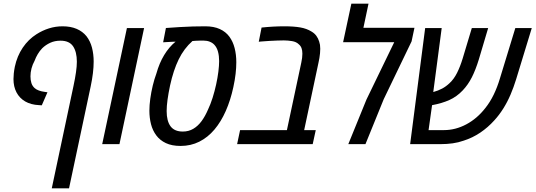

<svg xmlns="http://www.w3.org/2000/svg" viewBox="-20 -783 2909 1043"><path d="M261.2 240.2 379.4 -316.9Q388.2 -357.9 392.8 -390.6Q397.5 -423.3 397.5 -447.8Q397.5 -501 377 -531.5Q356.4 -562 308.6 -562Q277.3 -562 252.7 -550.5Q228 -539.1 209.5 -521Q195.3 -506.3 185.1 -489Q174.8 -471.7 168 -453.1Q156.7 -432.6 151.1 -411.1Q145.5 -389.6 145.5 -368.2Q145.5 -348.1 150.6 -331.8Q155.8 -315.4 168.5 -304.2Q177.2 -296.4 191.2 -291.3Q205.1 -286.1 224.1 -283.7L237.8 -281.7L207 -210.9L191.9 -211.9Q147.9 -213.9 116.9 -231.9Q85.9 -250 69.6 -281.2Q53.2 -312.5 53.2 -353.5Q53.2 -367.7 54.9 -384Q56.6 -400.4 60.5 -420.4Q72.8 -478.5 103.5 -523.9Q134.3 -569.3 177.7 -596.7Q210.4 -617.7 246.1 -628.9Q281.7 -640.1 319.8 -640.1Q363.8 -640.1 396.2 -626.2Q428.7 -612.3 449.7 -586.4Q470.7 -559.1 479.7 -523.9Q488.8 -488.8 488.8 -448.7Q488.8 -389.6 472.7 -314L355 240.2Z M535.2 0 669.4 -630.4H762.7L628.9 0Z M960.9 9.8Q913.6 9.8 881.1 -5.6Q848.6 -21 828.9 -47.6Q809.1 -74.2 800.3 -108.6Q791.5 -143.1 791.5 -181.6Q791.5 -211.4 796.4 -247.1Q801.3 -282.7 809.8 -318.1Q818.4 -353.5 829.6 -383.8Q845.2 -439.9 871.8 -483.9Q898.4 -527.8 933.6 -556.6Q928.2 -556.6 919.4 -556.2Q910.6 -555.7 900.6 -555.2Q890.6 -554.7 881.6 -554.2Q872.6 -553.7 866.2 -553.2L881.3 -630.9Q920.9 -633.8 957.3 -636Q993.7 -638.2 1027.8 -639.2Q1062 -640.1 1095.2 -640.1Q1141.6 -640.1 1174.1 -625.2Q1206.5 -610.4 1226.1 -583.7Q1245.6 -557.1 1254.6 -521.7Q1263.7 -486.3 1263.7 -444.8Q1263.7 -415 1259.8 -381.3Q1255.9 -347.7 1247.6 -309.6Q1232.4 -238.8 1206.5 -180.2Q1180.7 -121.6 1144.8 -79.1Q1108.9 -36.6 1062.7 -13.4Q1016.6 9.8 960.9 9.8ZM973.1 -68.4Q1004.9 -68.4 1030 -83.3Q1055.2 -98.1 1075 -125Q1094.7 -151.9 1109.9 -187.5Q1123.5 -215.8 1134.8 -251.5Q1146 -287.1 1154.1 -324Q1162.1 -360.8 1166.3 -394Q1170.4 -427.2 1170.4 -451.2Q1170.4 -479 1164.3 -502Q1158.2 -524.9 1144.5 -539.6Q1134.8 -550.3 1119.6 -556.4Q1104.5 -562.5 1085.4 -562.5Q1075.2 -562.5 1064 -562.3Q1052.7 -562 1042.7 -561.5Q1032.7 -561 1025.4 -560.1Q979.5 -519.5 950.7 -460.4Q921.9 -401.4 903.8 -318.4Q895 -276.9 890.1 -241.5Q885.3 -206.1 885.3 -179.7Q885.3 -125.5 906.5 -96.9Q927.7 -68.4 973.1 -68.4Z M1268.1 0 1284.2 -76.2H1538.6L1616.7 -442.9Q1619.6 -456.5 1621.1 -468.3Q1622.6 -480 1622.6 -491.2Q1622.6 -509.3 1617.9 -521.7Q1613.3 -534.2 1603 -542.5Q1589.8 -555.7 1566.9 -559.6Q1543.9 -563.5 1521.5 -563.5Q1504.9 -563.5 1485.6 -562.7Q1466.3 -562 1444.8 -560.8Q1423.3 -559.6 1399.4 -557.6L1385.7 -556.2L1400.9 -633.3Q1432.6 -636.7 1463.6 -638.4Q1494.6 -640.1 1525.4 -640.1Q1576.2 -640.1 1611.1 -634Q1646 -627.9 1671.9 -611.8Q1688.5 -602.1 1698.5 -588.4Q1708.5 -574.7 1713.9 -557.1Q1716.8 -548.3 1718.3 -539.3Q1719.7 -530.3 1719.7 -518.1Q1719.7 -506.3 1718.5 -493.7Q1717.3 -481 1715.1 -467.8Q1712.9 -454.6 1710 -441.9L1632.3 -76.2H1695.3L1678.7 0Z M1872.1 0 1970.7 -242.2 2121.6 -553.7H1843.8L1888.7 -763.2H1981.9L1954.1 -631.8H2231.4L2215.8 -558.1L2064.5 -244.1L1965.3 0Z M2208 0 2289.6 -630.4H2379.4L2329.6 -252.4L2308.6 -290.5Q2314.9 -286.1 2320.8 -283.9Q2326.7 -281.7 2331.1 -282.2Q2360.8 -290.5 2381.8 -301.8Q2402.8 -313 2421.9 -331.1Q2445.8 -353 2462.9 -387.2Q2480 -421.4 2493.2 -464.8L2543 -630.4H2631.8L2581.1 -460Q2564 -404.3 2543.5 -363.5Q2522.9 -322.8 2493.7 -292Q2461.4 -257.8 2421.1 -239.7Q2380.9 -221.7 2328.1 -211.9Q2321.8 -211.9 2316.4 -211.9Q2311 -211.9 2305.2 -212.4Q2299.3 -212.9 2291 -215.3L2333 -253.4L2308.1 -76.2H2391.6Q2454.1 -76.2 2512.9 -107.4Q2571.8 -138.7 2616.2 -195.8Q2642.1 -228 2661.9 -268.8Q2681.6 -309.6 2695.3 -355.5L2779.3 -630.4H2868.7L2783.7 -352.1Q2770.5 -309.1 2753.4 -269Q2736.3 -229 2714.1 -193.6Q2691.9 -158.2 2665.5 -129.4Q2630.9 -90.8 2588.9 -62.5Q2546.9 -34.2 2499 -19Q2470.2 -8.8 2439 -4.4Q2407.7 0 2373.5 0Z"/></svg>

Font: Open Sans SemiCondensed Medium
Style: Italic
Weight: 500
Width: 4
Italic angle: -12°
Designer: Monotype Design Team
Foundry: Monotype Imaging Inc.
Version: Version 3.000